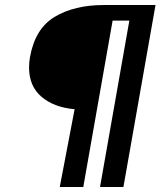

<svg xmlns="http://www.w3.org/2000/svg" viewBox="-20 -743 640 763"><path d="M95.5 -474.5Q95.5 -495.5 99 -515Q119 -629 197.2 -676Q275.5 -723 392.5 -723H598L470.5 0H377.5L494 -661H427.5L311 0H217.5L276.5 -309Q195 -316 145.2 -358.2Q95.5 -400.5 95.5 -474.5Z"/></svg>

Font: JuliaMono ExtraBoldItalic
Style: Regular
Weight: 800
Italic angle: -9°
Monospace: yes
Designer: cormullion
Foundry: corm
Version: Version 0.049; ttfautohint (v1.8.4)